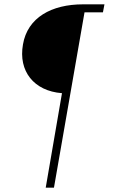

<svg xmlns="http://www.w3.org/2000/svg" viewBox="-20 -718 536 886"><path d="M266 -288 191 148H229L370 -661H455L462 -698H363C218 -698 107 -637 86 -513C64 -390 136 -298 266 -288Z"/></svg>

Font: Fixel Display 20240404 ExLight
Style: Italic
Weight: 200
Italic angle: -10°
Designer: AlfaBravo + MacPaw
Foundry: Kyrylo Tkachov, Marchela Mozhyna, Serhii Makarenko, Maria Weinstein, Zakhar Kryvoshyya
Version: Version 1.211;Glyphs 3.2 (3225)